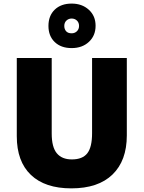

<svg xmlns="http://www.w3.org/2000/svg" viewBox="-20 -1036 797 1066"><path d="M684.1 -713.9V-284.2Q684.1 -144 604.7 -67.1Q525.4 9.8 376 9.8Q230 9.8 151.6 -64.9Q73.2 -139.6 73.2 -279.8V-713.9H267.1V-294.9Q267.1 -219.2 295.4 -185.1Q323.7 -150.9 378.9 -150.9Q438 -150.9 464.6 -184.8Q491.2 -218.8 491.2 -295.9V-713.9ZM510.7 -893.1Q510.7 -837.9 473.6 -803.5Q436.5 -769 377.9 -769Q318.8 -769 283.9 -802.5Q249 -835.9 249 -892.1Q249 -948.7 283.9 -982.4Q318.8 -1016.1 377.9 -1016.1Q435.5 -1016.1 473.1 -981.9Q510.7 -947.8 510.7 -893.1ZM418.9 -892.1Q418.9 -910.6 407 -921.9Q395 -933.1 377.9 -933.1Q360.8 -933.1 348.9 -921.9Q336.9 -910.6 336.9 -892.1Q336.9 -874 347.2 -862.5Q357.4 -851.1 377.9 -851.1Q395 -851.1 407 -862.5Q418.9 -874 418.9 -892.1Z"/></svg>

Font: OpenSansExtrabold
Style: Regular
Weight: 800
Foundry: Ascender Corporation
Version: Version 1.10